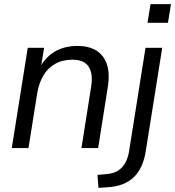

<svg xmlns="http://www.w3.org/2000/svg" viewBox="-20 -718 849 931"><path d="M37.1 0 114.6 -486.3H193.7L176.1 -376.2H166.5Q191.5 -432.9 239.8 -464.1Q288.2 -495.3 355.4 -495.3Q409.4 -495.3 445.9 -473.6Q482.4 -451.8 497.9 -407.4Q513.4 -362.9 502.4 -294.1L455.9 0H374.9L421.4 -293.7Q429 -339.1 421.2 -369Q413.3 -398.8 391.3 -413.7Q369.3 -428.6 331.4 -428.6Q282.9 -428.6 247 -408.1Q211.1 -387.7 189.7 -350.8Q168.2 -314 160.1 -263.5L118.1 0ZM695.2 -607.3 709.9 -698H809.1L794.4 -607.3ZM457.5 193 452.7 130.1 496.5 126.2Q543.9 122.6 570.7 94.6Q597.5 66.5 606 15L685.6 -486.3H766.6L687.5 10.5Q681 54.2 666.3 86.7Q651.6 119.3 628.7 141.2Q605.8 163.1 574.4 175.3Q542.9 187.5 501.4 190Z"/></svg>

Font: Nunito Sans 12pt ExtraLight
Style: Italic
Weight: 200
Italic angle: -9°
Designer: Vernon Adams
Foundry: Vernon Adams
Version: Version 3.101;gftools[0.9.27]